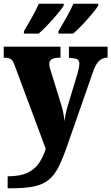

<svg xmlns="http://www.w3.org/2000/svg" viewBox="-23 -786 596 1028"><path d="M18 158Q85 158 124.5 139Q164 120 186 87Q208 54 222 11L57 -432Q47 -462 35 -469.5Q23 -477 2 -477H-3V-536H301V-477H296Q266 -477 253.5 -468.5Q241 -460 241 -444Q241 -434 244 -422Q247 -410 251 -399L300 -241Q310 -211 315.5 -183Q321 -155 322 -137Q325 -159 328.5 -176Q332 -193 336 -207L391 -389Q394 -398 398 -416Q402 -434 402 -444Q402 -463 390 -469Q378 -475 350 -476L346 -477V-536H553V-477H549Q524 -476 507 -459.5Q490 -443 477 -407L336 -3Q313 63 291 107Q269 151 239 176Q209 201 161.5 211.5Q114 222 39 222H18ZM290 -619Q310 -652 332.5 -692Q355 -732 370 -766H503V-756Q493 -739 469 -710.5Q445 -682 417.5 -653Q390 -624 369 -606H290ZM105 -619Q125 -652 147.5 -692Q170 -732 185 -766H318V-756Q308 -739 284 -710.5Q260 -682 232.5 -653Q205 -624 184 -606H105Z"/></svg>

Font: Noto Serif SemiCondensed Black
Style: Regular
Weight: 900
Width: 4
Designer: Monotype Design Team
Foundry: Monotype Imaging Inc.
Version: Version 2.014; ttfautohint (v1.8.4.7-5d5b)